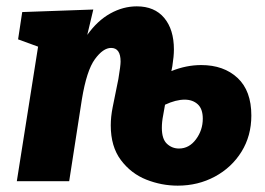

<svg xmlns="http://www.w3.org/2000/svg" viewBox="-20 -571 836 605"><path d="M772 -207Q772 -143 741 -93Q710 -43 657 -14.5Q604 14 540 14Q489 14 441 -5Q393 -24 361 -66.5Q329 -109 329 -176Q329 -203 335 -233L353 -322Q360 -364 360 -377Q360 -420 330 -420Q305 -420 279 -384.5Q253 -349 238 -258L198 0H33L100 -424L37 -447L50 -533L274 -541L255 -461Q287 -506 327.5 -528.5Q368 -551 411 -551Q467 -551 497.5 -514.5Q528 -478 528 -415Q528 -394 523 -362L520 -347Q567 -366 614 -366Q685 -366 728.5 -325.5Q772 -285 772 -207ZM619 -197Q619 -228 603 -242.5Q587 -257 562 -257Q534 -257 500 -241L494 -207Q490 -187 490 -168Q490 -133 506 -118Q522 -103 544 -103Q576 -103 597.5 -132Q619 -161 619 -197Z"/></svg>

Font: Bitter Pro ExtraBold
Style: Italic
Weight: 800
Italic angle: -9°
Designer: Sol Matas, and Bitter project Authors
Foundry: Sol Matas
Version: Version 1.010